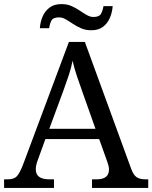

<svg xmlns="http://www.w3.org/2000/svg" viewBox="-20 -919 745 939"><path d="M0 0V-42H19Q48 -42 62.5 -57Q77 -72 95 -120L317 -714H395L621 -95Q632 -64 647.5 -53Q663 -42 692 -42H705V0H430V-42H453Q513 -42 513 -90Q513 -98 511 -107Q509 -116 505 -127L465 -239H202L164 -134Q155 -110 155 -91Q155 -42 221 -42H244V0ZM221 -289H447L385 -464Q369 -508 356 -547Q343 -586 335 -622Q328 -586 317 -553Q306 -520 289 -473ZM426 -771Q399 -771 377 -780.5Q355 -790 336.5 -802.5Q318 -815 301.5 -824.5Q285 -834 269 -834Q239 -834 231 -817.5Q223 -801 220 -781H175Q177 -812 188.5 -838.5Q200 -865 222.5 -882Q245 -899 281 -899Q308 -899 329.5 -889.5Q351 -880 369.5 -867.5Q388 -855 404.5 -845.5Q421 -836 437 -836Q466 -836 474.5 -852.5Q483 -869 486 -889H531Q529 -859 517.5 -832Q506 -805 484 -788Q462 -771 426 -771Z"/></svg>

Font: NotoSerif-Regular
Style: Regular
Weight: 400
Designer: Monotype Design Team
Foundry: Monotype Imaging Inc.
Version: Version 2.007; ttfautohint (v1.8) -l 8 -r 50 -G 200 -x 14 -D